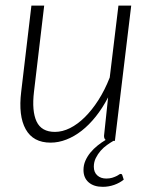

<svg xmlns="http://www.w3.org/2000/svg" viewBox="-20 -518 556 706"><path d="M423.5 121.5Q428 121.5 429.5 125.5L435 142.5Q420.5 154.5 400 161.8Q379.5 169 358 169Q325 169 306 152.5Q287 136 287 107Q287 89 294 73Q301 57 312.5 43Q324 29 338.8 17.2Q353.5 5.5 368.5 -3.5Q362.5 -8 362.5 -18.5L377.5 -160Q357 -120.5 332.2 -89.5Q307.5 -58.5 280.2 -37.2Q253 -16 224 -4.8Q195 6.5 166 6.5Q102 6.5 74.5 -42.8Q47 -92 58 -181L95.5 -497.5H142.5L105 -181Q96.5 -109.5 114.5 -71.2Q132.5 -33 182 -33Q209.5 -33 237.5 -47Q265.5 -61 292 -87.2Q318.5 -113.5 342 -150.2Q365.5 -187 383.5 -233L415.5 -497.5H462.5L402.5 0H397Q386.5 6 373.8 15Q361 24 350.2 36.2Q339.5 48.5 332.2 63.2Q325 78 325 95Q325 115.5 337.8 127Q350.5 138.5 370.5 138.5Q383 138.5 392 135.8Q401 133 407.2 130Q413.5 127 417.2 124.2Q421 121.5 423.5 121.5Z"/></svg>

Font: Lato Light
Style: Italic
Weight: 300
Italic angle: -7°
Designer: Lukasz Dziedzic
Foundry: tyPoland Lukasz Dziedzic
Version: Version 2.007; 2014-02-27